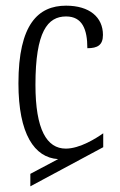

<svg xmlns="http://www.w3.org/2000/svg" viewBox="-20 -564 424 677"><path d="M87 93 344 -45V-94C320 -77 262 -40 212 -40C145 -40 105 -107 105 -265C105 -453 148 -506 213 -506C270 -506 288 -461 288 -394C324 -394 343 -405 343 -441C343 -503 296 -544 213 -544C115 -544 45 -479 45 -270C45 -92 101 -8 185 -3L87 49Z"/></svg>

Font: Noto Serif Georgian ExtraCondensed Light
Style: Regular
Weight: 300
Width: 2
Designer: Monotype Design Team, Akaki Razmadze
Foundry: Google LLC
Version: Version 2.003